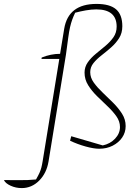

<svg xmlns="http://www.w3.org/2000/svg" viewBox="-155 -753 706 981"><path d="M-44 208Q-74 208 -100.5 196Q-127 184 -135 167Q-105 167 -58.5 167.5Q-12 168 29 164Q41 143 47 129.5Q53 116 56.5 102.5Q60 89 63 70L148 -452H57L58 -459Q105 -478 152 -478L173 -606Q194 -733 338 -733Q406 -733 438 -705.5Q470 -678 470 -619Q470 -584 453.5 -558Q437 -532 412.5 -510.5Q388 -489 363.5 -470Q339 -451 322.5 -430.5Q306 -410 306 -384Q306 -356 324.5 -330.5Q343 -305 370 -279.5Q397 -254 423.5 -227.5Q450 -201 468.5 -172Q487 -143 487 -109Q487 -76 469 -50Q451 -24 420.5 -8.5Q390 7 352 7Q324 7 282.5 -4.5Q241 -16 203 -34L209 -57L370 -10Q408 -18 433 -44.5Q458 -71 458 -104Q458 -133 439.5 -159Q421 -185 394.5 -210Q368 -235 341 -261.5Q314 -288 295.5 -317.5Q277 -347 277 -382Q277 -411 293.5 -434.5Q310 -458 334.5 -478Q359 -498 383.5 -518.5Q408 -539 424.5 -562.5Q441 -586 441 -617Q441 -705 337 -705Q312 -705 283.5 -700Q255 -695 229 -688Q220 -669 214 -652.5Q208 -636 203 -614.5Q198 -593 193.5 -559.5Q189 -526 182 -474L93 72Q83 132 45 170Q7 208 -44 208Z"/></svg>

Font: Piazzolla Thin
Style: Italic
Weight: 100
Italic angle: -11.3°
Designer: Juan Pablo del Peral
Foundry: Huerta Tipografica
Version: Version 1.330